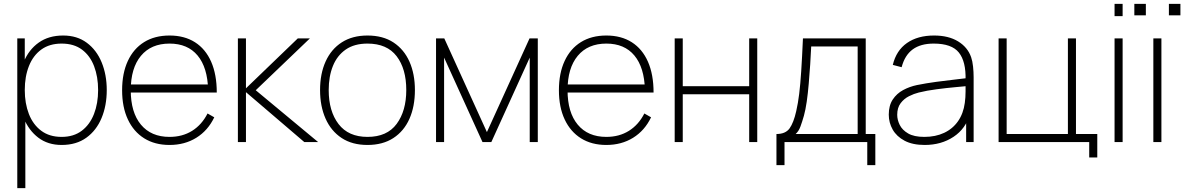

<svg xmlns="http://www.w3.org/2000/svg" viewBox="-20 -740 6168 1000"><path d="M301 15Q229.5 15 179.5 -23Q129.5 -61 103.2 -125.8Q77 -190.5 77 -271Q77 -353 103.5 -417.2Q130 -481.5 181.8 -518.2Q233.5 -555 309 -555Q381.5 -555 432.2 -517.2Q483 -479.5 509.5 -415Q536 -350.5 536 -271Q536 -190 509 -125.2Q482 -60.5 429.8 -22.8Q377.5 15 301 15ZM70 240V-540H109V-115H112V240ZM301 -27Q363.5 -27 405.8 -59Q448 -91 469.5 -146.2Q491 -201.5 491 -271Q491 -340 470.2 -394.8Q449.5 -449.5 407.5 -481.2Q365.5 -513 301 -513Q238 -513 195.2 -482Q152.5 -451 130.8 -396.2Q109 -341.5 109 -271Q109 -201.5 130.5 -146.2Q152 -91 194.8 -59Q237.5 -27 301 -27Z M863 15Q786.5 15 731.2 -19.5Q676 -54 646 -118Q616 -182 616 -270Q616 -358.5 645.8 -422.5Q675.5 -486.5 730.8 -520.8Q786 -555 863 -555Q940.5 -555 995.5 -520Q1050.5 -485 1079.8 -418.5Q1109 -352 1109 -258H1064V-272Q1061 -388.5 1009.2 -450.8Q957.5 -513 863 -513Q767 -513 714 -449.2Q661 -385.5 661 -270Q661 -154.5 714 -90.8Q767 -27 863 -27Q930 -27 980.5 -58.5Q1031 -90 1061 -149L1096 -129Q1063 -60 1002.5 -22.5Q942 15 863 15ZM643 -258V-300H1083V-258Z M1219 0V-540H1261V-280L1531 -540H1594L1312 -270L1637 0H1565L1261 -260V0Z M1894 15Q1814 15 1759 -21.5Q1704 -58 1675.5 -122.5Q1647 -187 1647 -271Q1647 -356 1676 -420Q1705 -484 1760.2 -519.5Q1815.5 -555 1894 -555Q1974.5 -555 2029.5 -518.8Q2084.5 -482.5 2112.8 -418.5Q2141 -354.5 2141 -271Q2141 -185.5 2112.5 -121.2Q2084 -57 2028.8 -21Q1973.5 15 1894 15ZM1894 -27Q1996 -27 2046 -94.8Q2096 -162.5 2096 -271Q2096 -381.5 2045.8 -447.2Q1995.5 -513 1894 -513Q1825.5 -513 1780.8 -482Q1736 -451 1714 -396.5Q1692 -342 1692 -271Q1692 -161 1743.2 -94Q1794.5 -27 1894 -27Z M2251 0V-540H2294L2516 -52L2738 -540H2781V0H2739V-440L2539 0H2493L2293 -440V0Z M3138 15Q3061.5 15 3006.2 -19.5Q2951 -54 2921 -118Q2891 -182 2891 -270Q2891 -358.5 2920.8 -422.5Q2950.5 -486.5 3005.8 -520.8Q3061 -555 3138 -555Q3215.5 -555 3270.5 -520Q3325.5 -485 3354.8 -418.5Q3384 -352 3384 -258H3339V-272Q3336 -388.5 3284.2 -450.8Q3232.5 -513 3138 -513Q3042 -513 2989 -449.2Q2936 -385.5 2936 -270Q2936 -154.5 2989 -90.8Q3042 -27 3138 -27Q3205 -27 3255.5 -58.5Q3306 -90 3336 -149L3371 -129Q3338 -60 3277.5 -22.5Q3217 15 3138 15ZM2918 -258V-300H3358V-258Z M3494 0V-540H3536V-291H3882V-540H3924V0H3882V-249H3536V0Z M4024 120V-42Q4071.5 -42 4092.5 -71.5Q4113.5 -101 4127 -161Q4136.5 -202.5 4142.5 -251.5Q4148.5 -300.5 4153 -369.5Q4157.5 -438.5 4162 -540H4489V-42H4539V120H4497V0H4066V120ZM4124 -42H4447V-498H4205Q4203 -454.5 4199.8 -404.5Q4196.5 -354.5 4192.2 -304.5Q4188 -254.5 4181.8 -211Q4175.5 -167.5 4167 -137Q4158 -105.5 4149 -81Q4140 -56.5 4124 -42Z M4796 15Q4733 15 4691.5 -7Q4650 -29 4629.5 -65Q4609 -101 4609 -143Q4609 -190.5 4629.8 -221.8Q4650.5 -253 4684 -271Q4717.5 -289 4756 -297Q4803 -306.5 4856.8 -313.8Q4910.5 -321 4956 -326Q5001.5 -331 5024 -334L5009 -324Q5011.5 -419.5 4974.2 -466.2Q4937 -513 4843 -513Q4775 -513 4733.8 -482.8Q4692.5 -452.5 4676 -390L4630 -402Q4648 -477 4703.8 -516Q4759.5 -555 4845 -555Q4920 -555 4970 -524.5Q5020 -494 5038 -442Q5045 -422 5048 -393.5Q5051 -365 5051 -338V0H5012V-148L5032 -147Q5010.5 -70 4946.5 -27.5Q4882.5 15 4796 15ZM4794 -27Q4852.5 -27 4897.2 -48Q4942 -69 4969.8 -108.8Q4997.5 -148.5 5005 -204Q5009 -232 5009 -264Q5009 -296 5009 -310L5031 -293Q5004.5 -290.5 4957.8 -286.2Q4911 -282 4859 -275.2Q4807 -268.5 4765 -258Q4740.5 -252 4714.5 -239Q4688.5 -226 4670.8 -202.5Q4653 -179 4653 -142Q4653 -116 4666 -89.5Q4679 -63 4709.8 -45Q4740.5 -27 4794 -27Z M5653 80V0H5181V-540H5223V-42H5542V-540H5584V-42H5695V80Z M5785 -656V-720H5827V-656ZM5785 0V-540H5827V0Z M6068 -660V-720H6128V-660ZM5888 -660V-720H5948V-660ZM5987 0V-540H6029V0Z"/></svg>

Font: Manrope ExtraLight
Style: Regular
Weight: 200
Designer: Mikhail Sharanda
Foundry: Mikhail Sharanda
Version: Version 4.505